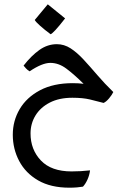

<svg xmlns="http://www.w3.org/2000/svg" viewBox="-20 -498 582 887"><path d="M300.8 369.1Q214.4 369.1 156.2 335.4Q98.1 301.8 68.6 245.8Q39.1 189.9 39.1 124.5Q39.1 60.1 71 5.9Q103 -48.3 165 -81.1Q227.1 -113.8 315.9 -113.8Q344.2 -113.8 366.2 -110.8Q322.3 -154.3 286.6 -180.9Q251 -207.5 212.4 -207.5Q174.8 -207.5 116.7 -168.5Q106.9 -174.3 99.9 -182.1Q92.8 -189.9 88.9 -194.8Q124.5 -240.7 162.1 -267.3Q199.7 -293.9 242.7 -293.9Q276.4 -293.9 306.2 -274.7Q335.9 -255.4 366 -222.9Q396 -190.4 429.4 -151.4Q462.9 -112.3 503.4 -72.8Q497.6 -60.1 484.1 -43.9Q470.7 -27.8 458.5 -22.5Q427.7 -30.8 395 -38.6Q362.3 -46.4 314.5 -46.4Q253.4 -46.4 210.2 -24.2Q167 -2 144 35.4Q121.1 72.8 121.1 118.7Q121.1 192.9 168.9 243.4Q216.8 293.9 310.5 293.9Q331.1 293.9 353 292.7Q375 291.5 396 289.1Q393.1 312 384 331.8Q375 351.6 363.3 364.3Q351.6 366.2 335.7 367.7Q319.8 369.1 300.8 369.1ZM213.9 -339.8Q186.5 -359.9 165 -379.2Q143.6 -398.4 140.6 -405.8L200.7 -478L280.8 -413.1Q252.4 -376.5 236.1 -359.1Q219.7 -341.8 213.9 -339.8Z"/></svg>

Font: Harmattan SemiBold
Style: Regular
Weight: 600
Designer: George W. Nuss III and SIL International
Foundry: SIL International
Version: Version 4.000